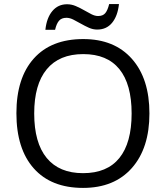

<svg xmlns="http://www.w3.org/2000/svg" viewBox="-20 -918 819 948"><path d="M717.8 -357.9Q717.8 -186.5 631.1 -88.4Q544.4 9.8 390.1 9.8Q232.4 9.8 146.7 -86.7Q61 -183.1 61 -358.9Q61 -533.2 147 -629.2Q232.9 -725.1 391.1 -725.1Q544.9 -725.1 631.3 -627.4Q717.8 -529.8 717.8 -357.9ZM148.9 -357.9Q148.9 -212.9 210.7 -137.9Q272.5 -63 390.1 -63Q508.8 -63 569.3 -137.7Q629.9 -212.4 629.9 -357.9Q629.9 -502 569.6 -576.4Q509.3 -650.9 391.1 -650.9Q272.5 -650.9 210.7 -575.9Q148.9 -501 148.9 -357.9ZM460 -772Q439 -772 418.9 -781Q398.9 -790 379.6 -801Q360.4 -812 342.5 -821Q324.7 -830.1 308.1 -830.1Q283.7 -830.1 271.2 -815.4Q258.8 -800.8 252 -771H204.1Q210.4 -830.1 238.5 -863.5Q266.6 -897 311 -897Q333.5 -897 354.5 -887.9Q375.5 -878.9 394.5 -867.9Q413.6 -856.9 431.2 -847.9Q448.7 -838.9 464.4 -838.9Q488.3 -838.9 500 -853.3Q511.7 -867.7 519 -897.9H567.4Q561 -838.9 533.4 -805.4Q505.9 -772 460 -772Z"/></svg>

Font: Open Sans ACDW
Style: acdw
Weight: 400
Foundry: Ascender Corporation
Version: Version 1.10